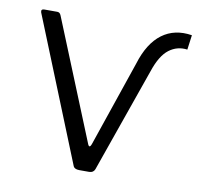

<svg xmlns="http://www.w3.org/2000/svg" viewBox="-65 -601 692 669"><g transform="rotate(10 281.0 -266.5)"><path d="M257 0Q239 0 235 -12L31 -518Q29 -524 31.5 -527Q34 -530 40 -530H86Q95 -530 99 -520L271 -97Q278 -78 285 -98L388 -400Q411 -475 455.5 -508Q500 -541 562 -531L555 -479Q519 -484 490 -462Q461 -440 442 -383L312 -13Q307 0 292 0Z"/></g></svg>

Font: Libre Franklin Light
Style: Regular
Weight: 300
Designer: Pablo Impallari, Rodrigo Fuenzalida, Nhung Nguyen
Foundry: Impallari Type
Version: Version 3.000